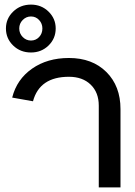

<svg xmlns="http://www.w3.org/2000/svg" viewBox="-20 -818 589 838"><path d="M411.1 0V-356.9Q411.1 -414.6 375.7 -448.7Q340.3 -482.9 280.8 -482.9Q152.8 -482.9 124 -376L33.2 -392.1Q53.2 -471.7 119.9 -518.3Q186.5 -564.9 280.8 -564.9Q382.8 -564.9 444.3 -503.7Q505.9 -442.4 505.9 -341.8V0ZM115.2 -588.9Q68.8 -588.9 37.4 -619.4Q5.9 -649.9 5.9 -693.8Q5.9 -736.8 37.4 -767.3Q68.8 -797.9 115.2 -797.9Q160.6 -797.9 191.9 -767.3Q223.1 -736.8 223.1 -693.8Q223.1 -649.9 191.9 -619.4Q160.6 -588.9 115.2 -588.9ZM165 -693.8Q165 -715.3 150.6 -730.7Q136.2 -746.1 115.2 -746.1Q94.2 -746.1 79.1 -730.7Q64 -715.3 64 -693.8Q64 -671.9 79.1 -656.5Q94.2 -641.1 115.2 -641.1Q136.2 -641.1 150.6 -656.2Q165 -671.4 165 -693.8Z"/></svg>

Font: LT Superior Med
Style: Regular
Weight: 500
Designer: Daniel Lyons
Foundry: LyonsType
Version: Version 1.000